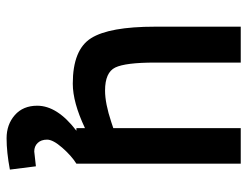

<svg xmlns="http://www.w3.org/2000/svg" viewBox="-104 -435 751 583"><g transform="rotate(90 271.5 -143.5)"><path d="M369 -499H477V0Q453 15 428.5 43Q404 71 404 89Q404 107 414 117.5Q424 128 440 128L485 123L495 202Q442 212 400 212Q358 212 329.5 187Q301 162 301 119Q301 58 377 0H369V-26Q291 11 234 11Q131 11 96 -44.5Q61 -100 61 -239V-499H170V-239Q170 -149 185 -118Q200 -87 255 -87Q294 -87 351 -106L369 -112Z"/></g></svg>

Font: TitilliumWeb-SemiBold
Style: SemiBold
Weight: 600
Version: Version 1.001;PS 57.000;hotconv 1.0.70;makeotf.lib2.5.55311